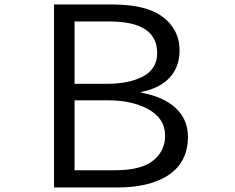

<svg xmlns="http://www.w3.org/2000/svg" viewBox="-20 -805 1040 850"><path d="M219.2 -785.2H470.2Q577.1 -785.2 642.1 -761.2Q698.7 -740.2 733.4 -699.2Q774.9 -650.4 774.9 -582Q774.9 -499 719.2 -449.7Q676.8 -412.1 605 -397.9V-395Q691.4 -378.4 742.2 -339.8Q812 -286.6 812 -199.7Q812 -70.3 697.8 -13.7Q619.1 24.9 501 24.9H219.2ZM310.1 -710V-434.1H457Q538.1 -434.1 597.2 -459Q675.8 -492.2 675.8 -570.3Q675.8 -710 463.9 -710ZM310.1 -360.8V-51.3H489.3Q581.1 -51.3 632.8 -78.1Q653.3 -88.4 669.9 -104.5Q710.9 -145 710.9 -204.1Q710.9 -282.2 633.3 -323.2Q561 -360.8 461.9 -360.8Z"/></svg>

Font: FORM UDPGothic
Style: Regular
Weight: 400
Foundry: Pronama LLC
Version: Version 1.05101